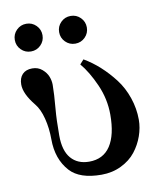

<svg xmlns="http://www.w3.org/2000/svg" viewBox="-79 -743 696 819"><g transform="rotate(-10 269.0 -333.0)"><path d="M24 -426Q24 -454 39 -470Q54 -486 82 -486Q107 -486 124.5 -471Q142 -456 149 -438Q156 -420 156 -402Q156 -365 150 -297Q146 -253 146 -184Q146 -118 174.5 -85Q203 -52 253 -52Q314 -52 345 -99Q376 -146 376 -234Q376 -302 348 -365Q320 -428 287 -467L304 -486Q340 -465 372 -436Q404 -407 432 -370.5Q460 -334 476 -287Q492 -240 492 -192Q492 -157 479.5 -121.5Q467 -86 443.5 -56Q420 -26 381 -7Q342 12 295 12Q201 12 159 -34Q110 -88 110 -174Q110 -222 99 -265Q88 -308 68 -332Q24 -386 24 -426ZM239.5 -575.5Q222 -593 222 -618Q222 -643 239.5 -660.5Q257 -678 282 -678Q307 -678 324.5 -660.5Q342 -643 342 -618Q342 -593 324.5 -575.5Q307 -558 282 -558Q257 -558 239.5 -575.5ZM47.5 -575.5Q30 -593 30 -618Q30 -643 47.5 -660.5Q65 -678 90 -678Q115 -678 132.5 -660.5Q150 -643 150 -618Q150 -593 132.5 -575.5Q115 -558 90 -558Q65 -558 47.5 -575.5Z"/></g></svg>

Font: Old Standard TT
Style: Bold
Weight: 700
Designer: Alexey Kryukov <alexios@thessalonica.org.ru>
Version: Version 2.2